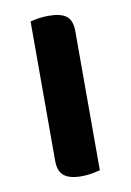

<svg xmlns="http://www.w3.org/2000/svg" viewBox="-63 -522 389 571"><g transform="rotate(-10 131.0 -236.5)"><path d="M194 -1Q186 1 171 4Q156 7 138 7Q102 7 85 -6.5Q68 -20 68 -52V-473Q76 -475 91 -477.5Q106 -480 124 -480Q160 -480 177 -467Q194 -454 194 -421V-1Z"/></g></svg>

Font: Baloo Thambi 2 SemiBold
Style: Regular
Weight: 600
Designer: Aadarsh Rajan and Ek Type
Foundry: Ek Type
Version: Version 1.640;hotconv 1.0.111;makeotfexe 2.5.65597; ttfautoh